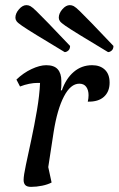

<svg xmlns="http://www.w3.org/2000/svg" viewBox="-20 -716 462 748"><path d="M101 12Q85 12 78.5 5Q72 -2 72 -15Q72 -32 81 -74Q90 -116 102 -172Q114 -228 124 -286.5Q134 -345 136 -393Q131 -393 126 -393Q111 -393 93.5 -389.5Q76 -386 58 -379L44 -406Q71 -432 103 -447Q135 -462 160 -462Q191 -462 205 -446Q219 -430 219 -401Q219 -393 219 -384Q219 -375 217 -364H221Q237 -410 267.5 -436Q298 -462 339 -462Q370 -462 388.5 -444.5Q407 -427 407 -394Q407 -359 385 -339Q363 -319 322 -320Q325 -333 325 -345Q325 -365 316 -377.5Q307 -390 289 -390Q255 -390 229 -340Q203 -290 189 -202L168 -65L181 -5Q166 3 144 7.5Q122 12 101 12ZM232 -513Q162 -555 123 -579Q84 -603 66.5 -615Q49 -627 44.5 -633.5Q40 -640 40 -647Q40 -664 54 -680Q68 -696 83 -696Q91 -696 98.5 -692Q106 -688 121.5 -673Q137 -658 168 -626Q199 -594 253 -537Q253 -525 246 -519Q239 -513 232 -513ZM401 -513Q331 -555 292 -579Q253 -603 235.5 -615Q218 -627 213.5 -633.5Q209 -640 209 -647Q209 -664 223 -680Q237 -696 252 -696Q260 -696 267.5 -692Q275 -688 290.5 -673Q306 -658 337 -626Q368 -594 422 -537Q422 -525 415 -519Q408 -513 401 -513Z"/></svg>

Font: Petrona Medium
Style: Italic
Weight: 500
Italic angle: -9°
Designer: Ringo R. Seeber
Foundry: Ringo R. Seeber
Version: Version 2.001; ttfautohint (v1.8.3)